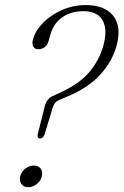

<svg xmlns="http://www.w3.org/2000/svg" viewBox="-20 -746 498 774"><path d="M160 -316 132 -204Q130.5 -196 133 -191.8Q135.5 -187.5 141.5 -187.5Q147 -187.5 151.5 -191.5Q156 -195.5 159.5 -203.5L192 -310.5Q196 -323.5 202.5 -331.5Q209 -339.5 221.5 -344L253 -357.5Q335.5 -392 384 -445Q432.5 -498 450 -562Q464 -613 453 -649.8Q442 -686.5 409.2 -706Q376.5 -725.5 326 -725.5Q275.5 -725.5 230.2 -705.8Q185 -686 153.8 -654.2Q122.5 -622.5 113 -587.5Q108 -569 114.2 -558.2Q120.5 -547.5 134.5 -547.5Q149 -547.5 160.2 -556.2Q171.5 -565 176 -581L183.5 -607.5Q196 -651.5 230.8 -676.2Q265.5 -701 318.5 -701Q351.5 -701 373.5 -686Q395.5 -671 402.5 -640.2Q409.5 -609.5 397 -563.5Q380.5 -504 341.5 -457Q302.5 -410 227.5 -375L192 -358.5Q178.5 -352 171 -341.2Q163.5 -330.5 160 -316ZM93.5 8.5Q75.5 8.5 66.5 -3.8Q57.5 -16 61 -33.5Q64 -46 72 -56.2Q80 -66.5 91.8 -72.5Q103.5 -78.5 116.5 -78.5Q135 -78.5 144 -66.2Q153 -54 148.5 -36Q146.5 -24 138.2 -14Q130 -4 118.5 2.2Q107 8.5 93.5 8.5Z"/></svg>

Font: Fraunces 72pt Soft Wonky ExtraLight
Style: Italic
Weight: 250
Italic angle: -16°
Version: Version 1.000;[b76b70a41]